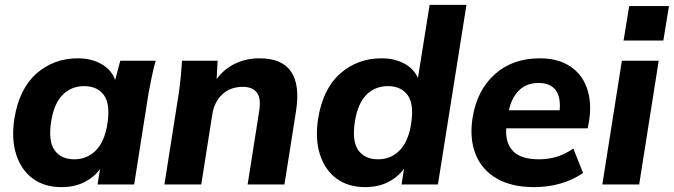

<svg xmlns="http://www.w3.org/2000/svg" viewBox="-20 -756 2762 787"><path d="M232 11Q162 11 114.5 -24Q67 -59 46.5 -122.5Q26 -186 39 -270Q59 -393 130 -455Q201 -517 299 -517Q355 -517 396.5 -493Q438 -469 452 -428L473 -507H618Q609 -474 602 -440.5Q595 -407 589 -375L530 0H380L390 -63Q364 -28 324 -8.5Q284 11 232 11ZM285 -103Q336 -103 372 -138.5Q408 -174 420 -247Q433 -329 406 -366Q379 -403 325 -403Q273 -403 237.5 -368Q202 -333 190 -260Q177 -178 203.5 -140.5Q230 -103 285 -103Z M654 0 713 -375Q722 -439 726 -507H872L868 -432Q899 -474 944.5 -495.5Q990 -517 1044 -517Q1228 -517 1193 -298L1146 0H995L1042 -298Q1051 -353 1033 -376.5Q1015 -400 975 -400Q924 -400 891 -369Q858 -338 850 -286L805 0Z M1477 11Q1407 11 1359.5 -24Q1312 -59 1291.5 -122.5Q1271 -186 1284 -270Q1304 -393 1375 -455Q1446 -517 1544 -517Q1597 -517 1637 -495.5Q1677 -474 1693 -436L1741 -736H1892L1775 0H1626L1636 -64Q1610 -29 1569.5 -9Q1529 11 1477 11ZM1530 -103Q1581 -103 1617 -138.5Q1653 -174 1665 -247Q1678 -329 1651 -366Q1624 -403 1570 -403Q1518 -403 1482.5 -368Q1447 -333 1435 -260Q1422 -178 1448.5 -140.5Q1475 -103 1530 -103Z M2169 11Q2076 11 2015 -25Q1954 -61 1929 -125Q1904 -189 1917 -273Q1935 -386 2008 -451.5Q2081 -517 2193 -517Q2267 -517 2316.5 -484.5Q2366 -452 2386 -394.5Q2406 -337 2395 -263L2389 -230H2055Q2051 -169 2083.5 -136Q2116 -103 2190 -103Q2226 -103 2260.5 -113Q2295 -123 2330 -147L2370 -47Q2328 -18 2276.5 -3.5Q2225 11 2169 11ZM2188 -416Q2137 -416 2106.5 -384.5Q2076 -353 2066 -304H2274Q2279 -360 2256.5 -388Q2234 -416 2188 -416Z M2536 -590 2559 -731H2722L2699 -590ZM2449 0 2529 -507H2680L2600 0Z"/></svg>

Font: Winston
Style: Bold Italic
Weight: 700
Italic angle: -9°
Designer: Original fonts by Vernon Adams / Changes by Cristiano Sobral
Foundry: Original fonts by Vernon Adams / Changes by Cristiano Sobral
Version: Version 2.503;July 17, 2020;FontCreator 13.0.0.2655 64-bit